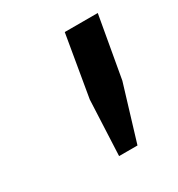

<svg xmlns="http://www.w3.org/2000/svg" viewBox="-83 -746 370 398"><g transform="rotate(-30 101.5 -547.5)"><path d="M93 -408 99 -540 124 -687H203L177 -540L137 -408Z"/></g></svg>

Font: Archivo ExtraCondensed Medium
Style: Italic
Weight: 500
Width: 2
Italic angle: -10°
Designer: Hector Gatti
Foundry: Omnibus-Type
Version: Version 2.001